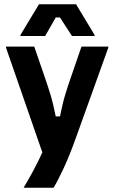

<svg xmlns="http://www.w3.org/2000/svg" viewBox="-20 -720 540 907"><path d="M233.3 166.7H92.5V165Q113.3 130.8 137.5 85.8Q161.7 40.8 180 0L8.3 -495V-500H141.7L193.3 -350Q205.8 -314.2 218.3 -273.3Q230.8 -232.5 243.3 -170H263.3Q275.8 -232.5 288.3 -273.3Q300.8 -314.2 313.3 -350L365 -500H491.7V-495L338.3 -68.3Q308.3 15.8 280.4 75.4Q252.5 135 233.3 166.7ZM193.3 -550H76.7V-555L164.2 -700H339.2L426.7 -555V-550H320L263.3 -637.5H243.3Z"/></svg>

Font: Familjen Grotesk Variable
Style: Regular
Weight: 400
Designer: Anders Wikstroem, Jonas Baeckman, Matilda Gysing, Kristian Moeller
Foundry: Familjen STHLM AB
Version: Version 2.000